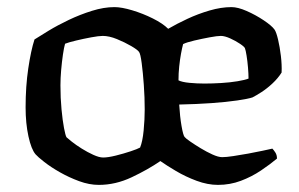

<svg xmlns="http://www.w3.org/2000/svg" viewBox="-20 -520 842 540"><path d="M258 0Q231 0 202.5 -10.5Q174 -21 148.5 -35.5Q123 -50 104.5 -64.5Q86 -79 80 -86Q68 -100 60 -136.5Q52 -173 52 -218Q52 -277 59.5 -327.5Q67 -378 77 -409Q91 -418 116.5 -433.5Q142 -449 173.5 -464Q205 -479 238.5 -489.5Q272 -500 302 -500Q322 -500 352 -491Q382 -482 410 -468Q438 -454 453 -439Q477 -453 507 -467Q537 -481 569.5 -490.5Q602 -500 631 -500Q649 -500 674 -489Q699 -478 721.5 -463Q744 -448 752 -437Q757 -430 762 -409Q767 -388 770 -362.5Q773 -337 772 -316Q762 -300 746.5 -285.5Q731 -271 715.5 -261Q700 -251 690 -246Q678 -242 647.5 -237.5Q617 -233 575 -230Q533 -227 484 -226Q486 -192 490.5 -166Q495 -140 499 -135Q502 -131 515 -122Q528 -113 544.5 -103Q561 -93 577.5 -85.5Q594 -78 605 -78Q616 -78 636 -81Q656 -84 678 -88Q700 -92 718.5 -96Q737 -100 746 -102Q750 -98 754.5 -91Q759 -84 759 -74Q740 -58 714 -40.5Q688 -23 657.5 -11.5Q627 0 593 0Q564 0 533 -11.5Q502 -23 475 -39Q448 -55 431 -67Q396 -43 350.5 -21.5Q305 0 258 0ZM270 -77Q284 -77 306 -82.5Q328 -88 347.5 -94.5Q367 -101 374 -105Q381 -122 384 -153Q387 -184 387 -212Q387 -246 384.5 -281Q382 -316 378.5 -342.5Q375 -369 371 -374Q367 -380 349 -390.5Q331 -401 309 -410Q287 -419 269 -419Q258 -419 236.5 -415Q215 -411 194 -406Q173 -401 163 -397Q160 -387 157 -366.5Q154 -346 152 -323Q150 -300 150 -280Q150 -244 153 -212.5Q156 -181 160 -160Q164 -139 167 -134Q170 -131 182 -121.5Q194 -112 210 -102Q226 -92 242.5 -84.5Q259 -77 270 -77ZM555 -285Q577 -285 602 -286.5Q627 -288 648 -291.5Q669 -295 679 -299Q679 -312 677.5 -330Q676 -348 673.5 -363.5Q671 -379 669 -384Q668 -388 655.5 -396.5Q643 -405 627.5 -412Q612 -419 601 -419Q591 -419 569.5 -415Q548 -411 526.5 -406Q505 -401 495 -396Q492 -385 489 -368.5Q486 -352 484 -333Q482 -314 482 -294Q492 -289 513 -287Q534 -285 555 -285Z"/></svg>

Font: Texturina Medium 12pt Medium
Style: Regular
Weight: 500
Version: Version 1.002